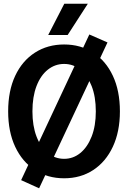

<svg xmlns="http://www.w3.org/2000/svg" viewBox="-20 -950 690 1036"><path d="M326 12Q237 12 168.5 -32.5Q100 -77 62 -158Q24 -239 24 -349Q24 -460 62 -541Q100 -622 168.5 -666Q237 -710 326 -710Q415 -710 483 -666Q551 -622 589 -541Q627 -460 627 -349Q627 -240 589 -158.5Q551 -77 483 -32.5Q415 12 326 12ZM326 -93Q375 -93 413.5 -124.5Q452 -156 474.5 -213.5Q497 -271 497 -349Q497 -428 474.5 -485.5Q452 -543 413.5 -574Q375 -605 326 -605Q277 -605 238 -574Q199 -543 177 -485.5Q155 -428 155 -349Q155 -271 177 -213.5Q199 -156 238 -124.5Q277 -93 326 -93ZM191 66 94 22 462 -764 560 -721ZM240 -761 327 -930H454L345 -761Z"/></svg>

Font: Azeret Mono Thin Medium
Style: Regular
Weight: 500
Version: Version 1.002